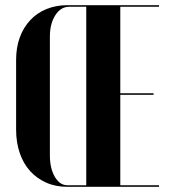

<svg xmlns="http://www.w3.org/2000/svg" viewBox="-20 -719 653 739"><path d="M42 -489Q42 -536 56 -574.5Q70 -613 96 -641Q122 -669 158.5 -684Q195 -699 239 -699H592V-693H443V-360H571V-354H443V-6H592V0H239Q194 0 158 -16Q122 -32 96 -60.5Q70 -89 56 -130Q42 -171 42 -220ZM172 -578V-121Q172 -71 191 -38.5Q210 -6 239 -6H312V-693H246Q214 -693 193 -660.5Q172 -628 172 -578Z"/></svg>

Font: Moniqa Black Display
Style: Regular
Weight: 900
Designer: Rajesh Rajput
Foundry: Rajesh Rajput
Version: Version 1.000